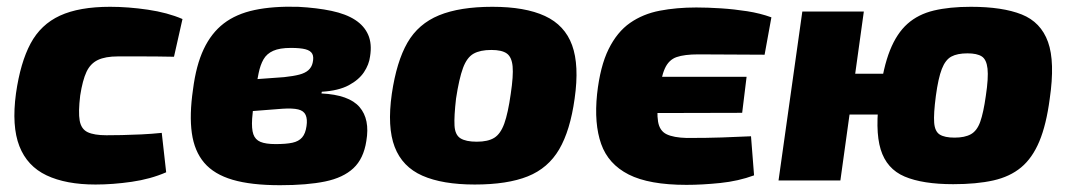

<svg xmlns="http://www.w3.org/2000/svg" viewBox="-20 -531 3150 565"><path d="M304 -511Q357 -511 415 -502.5Q473 -494 517 -475L492 -364Q441 -365 399 -365Q357 -365 327 -365Q290 -365 268 -354.5Q246 -344 234.5 -319.5Q223 -295 216 -250Q210 -201 214.5 -176Q219 -151 238 -142Q257 -133 293 -133Q312 -133 338.5 -133.5Q365 -134 396 -135.5Q427 -137 456 -140L469 -24Q423 -4 367.5 4Q312 12 261 12Q174 12 117 -15Q60 -42 37 -101Q14 -160 27 -256Q40 -347 70 -403Q100 -459 156.5 -485Q213 -511 304 -511Z M857 -511Q913 -508 955.5 -499Q998 -490 1025 -472.5Q1052 -455 1063.5 -428.5Q1075 -402 1069 -365Q1066 -341 1051 -318.5Q1036 -296 1006 -280Q976 -264 927 -261L926 -256Q1007 -252 1038 -216Q1069 -180 1058 -116Q1050 -64 1020 -36Q990 -8 937 3Q884 14 804 14Q719 14 664.5 -2Q610 -18 581 -52Q552 -86 544.5 -139.5Q537 -193 548 -268Q557 -339 579.5 -386.5Q602 -434 638.5 -462Q675 -490 729 -501.5Q783 -513 857 -511ZM836 -390Q803 -390 784 -381.5Q765 -373 755.5 -356.5Q746 -340 741 -315.5Q736 -291 731 -260Q724 -212 722 -182Q720 -152 725.5 -136Q731 -120 746.5 -113.5Q762 -107 791 -107Q822 -107 840.5 -111Q859 -115 869 -126.5Q879 -138 882 -160Q885 -180 879.5 -192.5Q874 -205 857.5 -209Q841 -213 811 -211L708 -203L720 -297L816 -304Q844 -307 861 -311.5Q878 -316 887.5 -324.5Q897 -333 900 -346Q904 -363 899 -372.5Q894 -382 879 -386Q864 -390 836 -390Z M1429 -511Q1525 -511 1583.5 -484Q1642 -457 1663.5 -398Q1685 -339 1671 -241Q1658 -147 1625.5 -91.5Q1593 -36 1533 -12Q1473 12 1377 12Q1282 12 1223 -14Q1164 -40 1141.5 -98.5Q1119 -157 1133 -255Q1147 -350 1179 -405.5Q1211 -461 1272 -486Q1333 -511 1429 -511ZM1426 -384Q1393 -384 1373.5 -373Q1354 -362 1342.5 -331Q1331 -300 1322 -241Q1316 -189 1317.5 -161.5Q1319 -134 1335 -124Q1351 -114 1383 -114Q1416 -114 1434.5 -125.5Q1453 -137 1464 -167.5Q1475 -198 1483 -255Q1491 -308 1488.5 -335.5Q1486 -363 1471.5 -373.5Q1457 -384 1426 -384Z M2029 -509Q2062 -509 2101 -506.5Q2140 -504 2178.5 -498Q2217 -492 2250 -480L2230 -370Q2180 -370 2135 -370.5Q2090 -371 2035 -371Q1994 -371 1971 -363Q1948 -355 1936.5 -329.5Q1925 -304 1918 -250Q1912 -200 1916.5 -173Q1921 -146 1941.5 -136Q1962 -126 2001 -125Q2062 -125 2104.5 -126.5Q2147 -128 2190 -130L2199 -15Q2153 2 2099.5 7.5Q2046 13 2000 13Q1890 13 1830 -17.5Q1770 -48 1749 -107.5Q1728 -167 1737 -254Q1746 -336 1771 -386.5Q1796 -437 1834 -463.5Q1872 -490 1921.5 -499.5Q1971 -509 2029 -509ZM1781 -305H2177L2164 -199L1765 -198Z M2837 -511Q2930 -511 2986.5 -488.5Q3043 -466 3064 -407.5Q3085 -349 3069 -240Q3059 -164 3038.5 -115Q3018 -66 2985 -38.5Q2952 -11 2903 0Q2854 11 2785 11Q2695 11 2642 -11.5Q2589 -34 2571.5 -91.5Q2554 -149 2569 -254Q2579 -333 2599 -383Q2619 -433 2650.5 -461Q2682 -489 2728 -500Q2774 -511 2837 -511ZM2522 -497 2453 0H2271L2341 -497ZM2640 -314 2624 -194H2473L2489 -314ZM2827 -374Q2797 -374 2779.5 -364.5Q2762 -355 2751.5 -328Q2741 -301 2734 -249Q2727 -196 2729 -170Q2731 -144 2745.5 -135Q2760 -126 2789 -126Q2819 -126 2837 -136Q2855 -146 2864.5 -172.5Q2874 -199 2881 -249Q2889 -302 2886 -329Q2883 -356 2869 -365Q2855 -374 2827 -374Z"/></svg>

Font: Exo 2 ExtraBold
Style: Italic
Weight: 800
Italic angle: -8°
Designer: Natanael Gama
Foundry: Natanael Gama
Version: Version 2.010